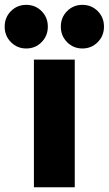

<svg xmlns="http://www.w3.org/2000/svg" viewBox="-48 -788 458 808"><path d="M94.7 0V-537.1H266.6V0ZM298.8 -584Q260.7 -584 234.4 -610.6Q208 -637.2 208 -675.8Q208 -714.8 234.4 -741.2Q260.7 -767.6 298.8 -767.6Q336.9 -767.6 363.3 -741.2Q389.6 -714.8 389.6 -675.8Q389.6 -637.2 363.3 -610.6Q336.9 -584 298.8 -584ZM62.5 -584Q24.4 -584 -2 -610.6Q-28.3 -637.2 -28.3 -675.8Q-28.3 -714.8 -2 -741.2Q24.4 -767.6 62.5 -767.6Q100.6 -767.6 127 -741.2Q153.3 -714.8 153.3 -675.8Q153.3 -637.2 127 -610.6Q100.6 -584 62.5 -584Z"/></svg>

Font: Reddit Sans Condensed Black
Style: Regular
Weight: 900
Designer: Stephen Hutchings
Foundry: Reddit
Version: Version 1.014